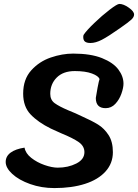

<svg xmlns="http://www.w3.org/2000/svg" viewBox="-20 -930 703 978"><path d="M588 -910Q609 -910 636 -891Q663 -872 663 -856Q663 -843 649 -830Q635 -817 592 -787Q531 -744 499 -727.5Q467 -711 441 -711Q422 -711 413 -718Q404 -725 404 -742Q404 -750 407 -754Q421 -775 460.5 -813Q500 -851 538.5 -880.5Q577 -910 588 -910ZM361 -568Q302 -568 269 -535Q236 -502 236 -452Q236 -421 258.5 -404.5Q281 -388 328 -368L364 -353L394 -339Q448 -315 479.5 -295.5Q511 -276 533 -242Q555 -208 555 -155Q555 -98 517.5 -56.5Q480 -15 413 6.5Q346 28 257 28Q191 28 133.5 7.5Q76 -13 42.5 -44Q9 -75 9 -105Q9 -134 34 -152.5Q59 -171 105 -178Q110 -149 139 -126Q168 -103 206.5 -89.5Q245 -76 274 -76Q327 -76 368.5 -97Q410 -118 410 -155Q410 -186 380.5 -206.5Q351 -227 292 -251L239 -275Q174 -307 136 -347Q98 -387 98 -453Q98 -526 139 -571.5Q180 -617 238.5 -637Q297 -657 353 -657Q442 -657 499.5 -634Q557 -611 583 -576Q609 -541 609 -504Q609 -483 598.5 -453Q588 -423 567.5 -401Q547 -379 518 -379Q468 -379 468 -431Q470 -447 477 -483.5Q484 -520 487 -527Q482 -543 448.5 -555.5Q415 -568 361 -568Z"/></svg>

Font: Sriracha
Style: Regular
Weight: 400
Designer: Suppakit Chalermlarp
Version: Version 1.002g